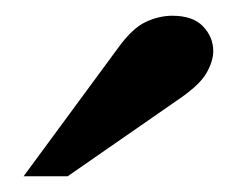

<svg xmlns="http://www.w3.org/2000/svg" viewBox="-20 -778 301 244"><path d="M10 -554 130 -717Q148 -742 165 -750Q182 -758 199 -758Q225 -758 238 -744.5Q251 -731 251 -713Q251 -700 242 -684.5Q233 -669 203 -649L66 -554Z"/></svg>

Font: Libre Bodoni SemiBold
Style: Regular
Weight: 600
Designer: Pablo Impallari, Rodrigo Fuenzalida
Foundry: Impallari Type
Version: Version 2.005;gftools[0.9.23]